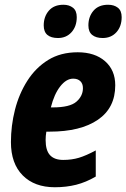

<svg xmlns="http://www.w3.org/2000/svg" viewBox="-20 -778 532 808"><path d="M211 10Q125 10 75.5 -40Q26 -90 26 -180Q26 -249 43 -316Q60 -383 95 -438Q130 -493 182.5 -525.5Q235 -558 307 -558Q379 -558 422 -520.5Q465 -483 465 -419Q465 -324 392 -274Q319 -224 189 -224H175Q172 -206 172 -189Q172 -145 190.5 -125Q209 -105 246 -105Q282 -105 312 -114Q342 -123 383 -145V-35Q342 -11 300.5 -0.5Q259 10 211 10ZM202 -326Q274 -326 301.5 -350Q329 -374 329 -407Q329 -426 318 -436.5Q307 -447 288 -447Q259 -447 233.5 -414.5Q208 -382 194 -326ZM412 -618Q384 -618 368 -631Q352 -644 352 -671Q352 -708 373.5 -733Q395 -758 435 -758Q460 -758 476 -745.5Q492 -733 492 -706Q492 -667 470 -642.5Q448 -618 412 -618ZM224 -618Q195 -618 179.5 -631Q164 -644 164 -671Q164 -708 185.5 -733Q207 -758 247 -758Q271 -758 287 -745.5Q303 -733 303 -706Q303 -667 281 -642.5Q259 -618 224 -618Z"/></svg>

Font: Noto Sans Condensed ExtraBold
Style: Italic
Weight: 800
Width: 3
Italic angle: -12°
Designer: Monotype Design Team
Foundry: Monotype Imaging Inc.
Version: Version 2.013; ttfautohint (v1.8.4.7-5d5b)